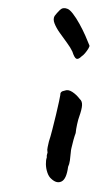

<svg xmlns="http://www.w3.org/2000/svg" viewBox="-47 -633 368 658"><g transform="rotate(-5 137.0 -304.5)"><path d="M104 -22Q96 -30 92.5 -44.5Q89 -59 90 -73.5Q91 -88 95 -96Q95 -104 97.5 -108.5Q100 -113 99 -117Q98 -121 101 -131Q104 -141 107 -150Q114 -166 122.5 -190.5Q131 -215 139.5 -240Q148 -265 153.5 -283.5Q159 -302 160 -306Q160 -318 176 -319Q188 -323 201.5 -312.5Q215 -302 225 -286Q233 -278 231 -264Q229 -250 218 -226Q214 -218 208.5 -200.5Q203 -183 201 -171Q197 -163 191.5 -148.5Q186 -134 182 -121Q180 -116 178 -104Q176 -92 173 -79Q170 -66 165 -58Q156 -17 138.5 -10Q121 -3 104 -22ZM244 -431Q232 -421 225.5 -424.5Q219 -428 214 -450Q209 -464 198 -482Q187 -500 176.5 -518Q166 -536 161.5 -551.5Q157 -567 164 -577Q172 -586 183.5 -595.5Q195 -605 209 -598Q217 -595 227 -579.5Q237 -564 246.5 -542.5Q256 -521 263 -500.5Q270 -480 274 -466Q275 -463 269.5 -455.5Q264 -448 257 -441Q250 -434 244 -431Z"/></g></svg>

Font: Caveat SemiBold
Style: Regular
Weight: 600
Designer: Pablo Impallari
Foundry: Pablo Impallari
Version: Version 2.000